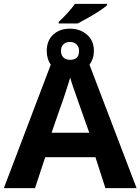

<svg xmlns="http://www.w3.org/2000/svg" viewBox="-20 -978 730 998"><path d="M285 -856V-864Q306 -883 330 -909.5Q354 -936 370 -958H537V-952Q527 -941 499 -922.5Q471 -904 439 -886Q407 -868 384 -856ZM0 0 244 -642Q223 -671 223 -713Q223 -767 256.5 -798Q290 -829 344 -829Q396 -829 432 -798Q468 -767 468 -714Q468 -692 462 -674Q456 -656 445 -642L690 0H528L476 -161H215L162 0ZM344 -667Q391 -667 391 -713Q391 -735 377.5 -747.5Q364 -760 344 -760Q322 -760 309.5 -747.5Q297 -735 297 -713Q297 -692 309.5 -679.5Q322 -667 344 -667ZM248 -288H444L394 -429Q389 -445 378.5 -473.5Q368 -502 358.5 -530.5Q349 -559 345 -575Q342 -564 335 -542.5Q328 -521 320.5 -497.5Q313 -474 306.5 -455Q300 -436 297 -429Z"/></svg>

Font: Noto IKEA Latin
Style: Bold
Weight: 700
Designer: Monotype Design Team
Foundry: Monotype Imaging Inc.
Version: Version 1.0